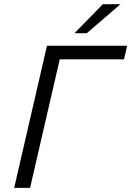

<svg xmlns="http://www.w3.org/2000/svg" viewBox="-20 -912 637 932"><path d="M341.8 -751 479 -891.6H564.9L401.4 -751ZM48.8 0 208 -689.9H597.2L582 -624H270L126 0Z"/></svg>

Font: HK Grotesk Italic
Style: Regular
Weight: 400
Italic angle: -13°
Designer: Alfredo Marco Pradil and Stefan Peev
Foundry: Hanken Design Co.
Version: Version 1.000;PS 001.000;hotconv 1.0.88;makeotf.lib2.5.64775